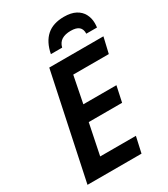

<svg xmlns="http://www.w3.org/2000/svg" viewBox="-223 -1033 996 1136"><g transform="rotate(-30 275.0 -465.5)"><path d="M29 0 180 -714H550L525 -607H282L246 -425H472L449 -318H221L178 -108H422L398 0ZM228 -778Q243 -854 286.5 -892.5Q330 -931 405 -931Q453 -931 484 -914.5Q515 -898 530 -869.5Q545 -841 545 -807Q545 -799 544.5 -792Q544 -785 543 -778H470Q471 -809 453.5 -824Q436 -839 398 -839Q360 -839 336.5 -824.5Q313 -810 305 -778Z"/></g></svg>

Font: Noto Sans Display SemiBold
Style: Italic
Weight: 600
Italic angle: -12°
Designer: Monotype Design Team
Foundry: Monotype Imaging Inc.
Version: Version 2.003